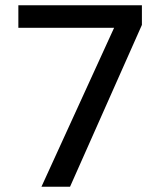

<svg xmlns="http://www.w3.org/2000/svg" viewBox="-20 -712 610 732"><path d="M247 0H138L415 -606H50V-692H521V-617Z"/></svg>

Font: Gen
Style: Regular
Weight: 400
Version: Version 1.000;PS 001.001;hotconv 1.0.56